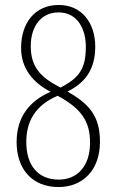

<svg xmlns="http://www.w3.org/2000/svg" viewBox="-20 -744 469 774"><path d="M216 10C312 10 383 -56 383 -173C383 -281 334 -328 252 -375C321 -409 364 -462 364 -556C364 -651 310 -724 217 -724C118 -724 65 -648 65 -551C65 -467 114 -410 184 -374C99 -337 47 -273 47 -171C47 -63 109 10 216 10ZM224 -391C145 -431 104 -473 104 -558C104 -638 146 -694 216 -694C294 -694 326 -625 326 -556C326 -472 304 -432 224 -391ZM217 -20C131 -20 86 -80 86 -171C86 -253 120 -318 212 -358C309 -306 343 -254 343 -169C343 -73 291 -20 217 -20Z"/></svg>

Font: Noto Serif Devanagari ExtraCondensed ExtraLight
Style: Regular
Weight: 200
Width: 2
Designer: Universal Thirst, Indian Type Foundry and the Monotype Design Team
Foundry: Monotype Imaging Inc.
Version: Version 2.004